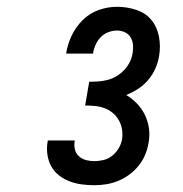

<svg xmlns="http://www.w3.org/2000/svg" viewBox="-20 -863 540 566"><path d="M258 -317Q239 -317 220.5 -319.5Q202 -322 185 -328.5Q168 -335 154 -346Q140 -357 131.5 -372Q123 -387 120 -405.5Q117 -424 120 -443Q120 -444 120.5 -445.5Q121 -447 121 -449H200Q200 -448 200 -447.5Q200 -447 200 -446Q198 -434 201 -422Q204 -410 213 -402Q222 -394 234 -391Q246 -388 258 -388Q272 -388 286 -391.5Q300 -395 311.5 -404.5Q323 -414 330.5 -427Q338 -440 340 -454Q342 -469 339.5 -483Q337 -497 330 -509Q323 -521 312.5 -530Q302 -539 288.5 -544Q275 -549 260.5 -550.5Q246 -552 231 -552L243 -622Q257 -622 270.5 -623Q284 -624 297.5 -627.5Q311 -631 323.5 -638.5Q336 -646 346 -656.5Q356 -667 362.5 -680Q369 -693 371 -707Q373 -719 372 -731Q371 -743 365 -753Q359 -763 348 -768Q337 -773 325 -773Q312 -773 299 -768Q286 -763 276.5 -753Q267 -743 261.5 -730.5Q256 -718 254 -705H175Q179 -732 191 -757.5Q203 -783 223.5 -803.5Q244 -824 271 -833.5Q298 -843 325 -843Q354 -843 381.5 -834Q409 -825 426 -804.5Q443 -784 448.5 -755.5Q454 -727 449 -698Q446 -679 438 -661Q430 -643 417 -627.5Q404 -612 387 -601Q370 -590 352 -583Q369 -573 383.5 -558Q398 -543 407 -524.5Q416 -506 419 -485Q422 -464 418 -442Q415 -424 408 -407Q401 -390 389 -375Q377 -360 361.5 -348.5Q346 -337 329 -330Q312 -323 294 -320Q276 -317 258 -317Z"/></svg>

Font: Iosevka Slab Medium
Style: Italic
Weight: 500
Italic angle: -9°
Monospace: yes
Designer: Belleve Invis
Foundry: Belleve Invis
Version: Version 11.1.0; ttfautohint (v1.8.3)